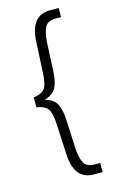

<svg xmlns="http://www.w3.org/2000/svg" viewBox="-111 -747 478 792"><g transform="rotate(-15 128.0 -350.5)"><path d="M225 -662H203Q169 -662 157 -642Q145 -622 142 -579L136 -453Q134 -411 121.5 -386Q109 -361 71 -350Q109 -340 121.5 -315Q134 -290 136 -247L142 -122Q145 -79 157 -59Q169 -39 203 -39H225V0H188Q107 0 100 -104L93 -241Q91 -285 79.5 -304Q68 -323 30 -329V-371Q69 -377 80 -396Q91 -415 93 -459L100 -597Q107 -701 188 -701H225Z"/></g></svg>

Font: Bebas Neue Book
Style: Regular
Weight: 400
Designer: Ryoichi Tsunekawa
Foundry: Ryoichi Tsunekawa
Version: Version 001.003